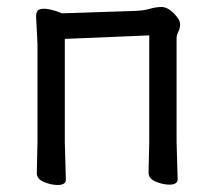

<svg xmlns="http://www.w3.org/2000/svg" viewBox="-20 -512 617 548"><path d="M145 16Q126 16 105.5 7.5Q85 -1 85 -18L87 -106V-386L83 -465Q83 -475 87 -481Q91 -487 106 -487Q118 -487 138 -481L157 -474L369 -481Q391 -482 408 -487Q425 -492 441 -492Q458 -492 476 -474Q494 -456 494 -443Q494 -431 489 -421.5Q484 -412 484 -402V-107L487 -1Q487 15 464 15Q445 15 424.5 6.5Q404 -2 404 -19L406 -107V-411L165 -401V-106L168 0Q168 16 145 16Z"/></svg>

Font: LXGW WenKai TC
Style: Bold
Weight: 700
Designer: LXGW / Fontworks Inc.
Foundry: LXGW / Fontworks Inc.
Version: Version 1.330;April 28, 2024